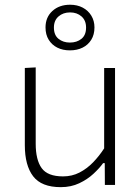

<svg xmlns="http://www.w3.org/2000/svg" viewBox="-20 -782 592 812"><path d="M237 9.5Q155.5 9.5 120.2 -36.5Q85 -82.5 85 -168Q85 -201 85 -225Q85 -249 85 -271Q85 -313 85 -349.8Q85 -386.5 85 -422Q85 -457.5 85 -494.5L131 -497Q131 -441.5 131 -387.8Q131 -334 131 -273.5V-174.5Q131 -106 156.2 -71Q181.5 -36 246.5 -36Q284.5 -36 316 -52.2Q347.5 -68.5 373.5 -95.2Q399.5 -122 420.5 -154.5V-273.5Q420.5 -334 420.5 -386.5Q420.5 -439 420.5 -494.5H466.5Q466.5 -439 466.5 -386.2Q466.5 -333.5 466.5 -271V-220.5Q466.5 -159.5 466.5 -107.8Q466.5 -56 466.5 0H423.5L423 -92H416Q400.5 -70.5 375.2 -47Q350 -23.5 315.2 -7Q280.5 9.5 237 9.5ZM275.5 -569Q245.5 -569 222.5 -580.5Q199.5 -592 186 -613.8Q172.5 -635.5 172.5 -666Q172.5 -709 201.5 -735.5Q230.5 -762 276.5 -762Q306.5 -762 329.8 -749.8Q353 -737.5 366.2 -715.8Q379.5 -694 379.5 -666Q379.5 -635.5 366 -613.8Q352.5 -592 329.2 -580.5Q306 -569 275.5 -569ZM275.5 -602Q305 -602 324.5 -617.8Q344 -633.5 344 -665.5Q344 -695.5 324.8 -712.5Q305.5 -729.5 276.5 -729.5Q247 -729.5 227.5 -712.5Q208 -695.5 208 -665.5Q208 -633.5 227.5 -617.8Q247 -602 275.5 -602Z"/></svg>

Font: Commissioner Thin ExtraLight
Style: Regular
Weight: 250
Version: Version 1.000